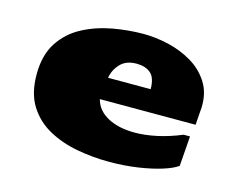

<svg xmlns="http://www.w3.org/2000/svg" viewBox="-79 -630 958 767"><g transform="rotate(15 399.5 -246.5)"><path d="M425.3 18.6Q357.4 18.6 291.7 6.3Q226.1 -5.9 172.9 -35.4Q119.6 -64.9 87.9 -115.7Q56.2 -166.5 56.2 -244.1Q56.2 -324.2 90.1 -376.2Q124 -428.2 179.2 -457.5Q234.4 -486.8 299.8 -498.8Q365.2 -510.7 427.7 -510.7Q477.5 -510.7 530.8 -498.5Q584 -486.3 629.4 -459.5Q674.8 -432.6 702.1 -389.6Q729.5 -346.7 727.1 -285.2Q727.1 -279.3 726.1 -273.9L721.7 -213.9H325.7Q337.4 -169.4 382.3 -145Q427.2 -120.6 494.6 -120.6Q536.1 -120.6 584.5 -130.9Q632.8 -141.1 686 -163.1H712.4L703.1 -39.1Q683.6 -24.4 641.8 -11.2Q600.1 2 543.9 10.3Q487.8 18.6 425.3 18.6ZM511.7 -304.7Q511.2 -352.5 489.5 -370.6Q467.8 -388.7 431.6 -388.7Q388.2 -388.7 364.5 -363.3Q340.8 -337.9 335.4 -304.7Z"/></g></svg>

Font: Seymour One
Style: Regular
Weight: 400
Designer: Vernon Adams
Foundry: Vernon Adams
Version: Version 1.100; ttfautohint (v1.8.4.7-5d5b);gftools[0.9.33]